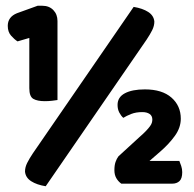

<svg xmlns="http://www.w3.org/2000/svg" viewBox="-20 -641 676 668"><path d="M180 -293Q174 -292 161.5 -290.5Q149 -289 136 -289Q110 -289 96 -297Q82 -305 82 -334V-509L41 -497Q30 -504 18.5 -517Q7 -530 7 -551Q7 -582 39 -595L111 -621H127Q151 -621 165.5 -606Q180 -591 180 -568ZM445 -617Q476 -612 495.5 -599.5Q515 -587 517 -566Q517 -551 509.5 -536Q502 -521 490 -503L139 7Q108 2 88.5 -10.5Q69 -23 67 -44Q67 -59 74.5 -74Q82 -89 94 -107ZM484 -330Q544 -330 576.5 -301.5Q609 -273 609 -228Q609 -197 588.5 -168.5Q568 -140 538 -114L500 -81H604Q607 -74 610.5 -63.5Q614 -53 614 -42Q614 -20 604.5 -11Q595 -2 579 -2H402Q391 -10 384.5 -21.5Q378 -33 378 -49Q378 -66 382 -77.5Q386 -89 392 -97L464 -163Q479 -176 488 -185.5Q497 -195 502 -202Q507 -209 508.5 -214.5Q510 -220 510 -225Q510 -238 500.5 -244.5Q491 -251 475 -251Q453 -251 436.5 -244.5Q420 -238 409 -231Q401 -238 395 -249.5Q389 -261 389 -276Q389 -303 414.5 -316.5Q440 -330 484 -330Z"/></svg>

Font: Baloo Tamma
Style: Regular
Weight: 400
Designer: Divya Kowshik and Ek Type
Foundry: Ek Type
Version: Version 1.007;PS 1.000;hotconv 1.0.88;makeotf.lib2.5.647800